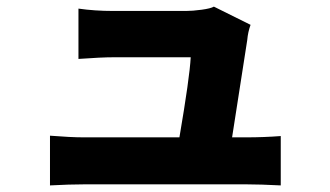

<svg xmlns="http://www.w3.org/2000/svg" viewBox="-20 -531 996 580"><path d="M131 -121.1Q193.9 -116.1 233 -116.1H522Q552.9 -296.9 556.1 -358H323.2Q286.6 -358 217 -353V-505Q266 -497.9 322.1 -497.9H541.9Q561.4 -497.9 589 -501.6Q616.5 -505.3 626.1 -511L736.9 -456Q729 -434.3 726.9 -410.2Q704.5 -267 681.1 -116.1H724.1Q776.6 -116.1 828.1 -120V29.1Q765.3 25.9 725.9 25.9H233Q191.1 25.9 131 29.1Z"/></svg>

Font: Karasuma Gothic
Style: Black
Weight: 900
Designer: Rasmus Andersson / Ryoko Nishizuka
Foundry: Genbu
Version: Version 1.00